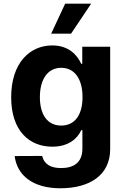

<svg xmlns="http://www.w3.org/2000/svg" viewBox="-20 -797 673 1033"><path d="M304.7 215.9C463.1 215.9 572.8 144.9 572.8 5.3V-545.5H422.6V-453.8H416.9C396.7 -498.2 352.3 -552.6 261 -552.6C141.3 -552.6 40.1 -459.5 40.1 -273.8C40.1 -92.3 138.5 -7.8 261.4 -7.8C348.4 -7.8 397 -51.5 416.9 -96.6H423.3V3.2C423.3 78.1 375.7 107.2 308.6 107.2C254.6 107.2 218 88.1 206.7 41.9L58.9 42.6C71.7 146 156.2 215.9 304.7 215.9ZM194.6 -274.5C194.6 -367.2 234.4 -432.2 309.3 -432.2C382.8 -432.2 424 -370 424 -274.5C424 -178.3 382.1 -121.4 309.3 -121.4C235.1 -121.4 194.6 -180.4 194.6 -274.5ZM255.3 -615.8H362.2L470.5 -777.3H330.6Z"/></svg>

Font: Magic Ui Pro
Style: Bold
Weight: 700
Designer: Stefan Endress, Andreas Faust
Version: Version 1.000;FEAKit 1.0